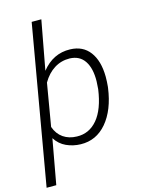

<svg xmlns="http://www.w3.org/2000/svg" viewBox="-149 -831 838 1115"><g transform="rotate(-15 269.5 -273.5)"><path d="M246.1 10.3Q200.7 9.3 160.6 -9Q120.6 -27.3 95.7 -66.4L46.9 203.1H-11.2L154.3 -750H212.4L157.7 -455.1Q226.1 -541 328.1 -538.1Q404.3 -536.1 445.3 -481.4Q486.3 -426.8 487.3 -332Q487.3 -301.3 484.4 -272.5L483.4 -264.6Q465.8 -136.2 402.8 -61.5Q339.8 12.7 246.1 10.3ZM426.3 -272.5 429.2 -318.8Q430.7 -397 401.1 -441.4Q371.6 -485.8 312.5 -487.8Q261.2 -488.8 219.5 -462.6Q177.7 -436.5 148.9 -386.7L105.5 -131.3Q121.1 -86.9 155 -63.5Q189 -40 236.3 -39.1Q310.1 -36.6 359.9 -95.7Q409.7 -154.8 426.3 -272.5Z"/></g></svg>

Font: Roboto Light
Style: Italic
Weight: 300
Italic angle: -12°
Designer: Google
Version: Version 2.134; 2016; ttfautohint (v1.6)